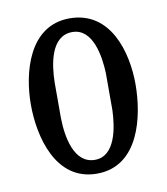

<svg xmlns="http://www.w3.org/2000/svg" viewBox="-63 -982 526 605"><g transform="rotate(-10 199.5 -679.5)"><path d="M32 -681C32 -580 67 -431 200 -431C335 -431 368 -586 368 -688C368 -790 330 -928 199 -928C69 -928 32 -783 32 -681ZM118 -736C119 -794 131 -884 200 -884C266 -884 280 -793 282 -738V-619C280 -563 266 -475 201 -475C133 -475 119 -565 118 -623Z"/></g></svg>

Font: MusAnalysis
Style: Regular
Weight: 400
Version: Version 2.0